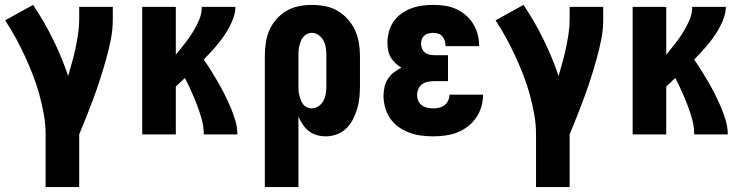

<svg xmlns="http://www.w3.org/2000/svg" viewBox="-20 -548 3040 783"><path d="M166 215V0Q166 -42 158.5 -83Q151 -124 140 -164Q129 -204 114 -242.5Q99 -281 81.5 -319Q64 -357 44 -393.5Q24 -430 1 -465L115 -528Q160 -461 196 -388Q232 -315 258 -238Q266 -266 274 -294.5Q282 -323 288 -351.5Q294 -380 298.5 -409.5Q303 -439 303 -468V-520H440V-468Q440 -427 432 -387Q424 -347 413 -307.5Q402 -268 389.5 -229Q377 -190 363 -152Q349 -114 334 -76Q319 -38 303 0V215Z M560 0V-520H697V-325Q715 -347 732.5 -369Q750 -391 765 -415Q780 -439 791.5 -465.5Q803 -492 803 -520H940Q940 -499 933 -478.5Q926 -458 916 -439Q906 -420 894 -402.5Q882 -385 868.5 -368.5Q855 -352 840.5 -336.5Q826 -321 811 -305Q827 -282 842 -258Q857 -234 871 -209.5Q885 -185 897.5 -160Q910 -135 921 -109Q932 -83 940 -55.5Q948 -28 948 0H811Q811 -31 803 -60.5Q795 -90 784 -118.5Q773 -147 760.5 -175Q748 -203 734 -230Q725 -221 715.5 -212.5Q706 -204 697 -195V0Z M1060 215V-320Q1060 -347 1064 -373.5Q1068 -400 1078.5 -424.5Q1089 -449 1107 -469.5Q1125 -490 1148 -503.5Q1171 -517 1197.5 -522.5Q1224 -528 1251 -528Q1278 -528 1305 -523Q1332 -518 1355.5 -504.5Q1379 -491 1397.5 -470.5Q1416 -450 1427.5 -425.5Q1439 -401 1443.5 -374Q1448 -347 1448 -320V-200Q1448 -177 1446 -153.5Q1444 -130 1437.5 -107.5Q1431 -85 1420.5 -63.5Q1410 -42 1393.5 -25.5Q1377 -9 1354.5 -0.5Q1332 8 1309 8Q1290 8 1272 3Q1254 -2 1239.5 -13.5Q1225 -25 1214.5 -40.5Q1204 -56 1197 -73V215ZM1251 -106Q1267 -106 1280 -115.5Q1293 -125 1300 -139Q1307 -153 1309 -168.5Q1311 -184 1311 -200V-320Q1311 -336 1309 -351.5Q1307 -367 1300 -381Q1293 -395 1280 -404.5Q1267 -414 1251 -414Q1241 -414 1232 -409.5Q1223 -405 1216.5 -397Q1210 -389 1206.5 -379.5Q1203 -370 1200.5 -360Q1198 -350 1197.5 -340Q1197 -330 1197 -320V-200Q1197 -190 1197.5 -180Q1198 -170 1200.5 -160Q1203 -150 1206.5 -140.5Q1210 -131 1216 -123Q1222 -115 1231.5 -110.5Q1241 -106 1251 -106Z M1748 8Q1723 8 1698.5 5Q1674 2 1650.5 -6.5Q1627 -15 1606.5 -29.5Q1586 -44 1572 -64Q1558 -84 1551 -108.5Q1544 -133 1544 -157Q1544 -175 1548 -193Q1552 -211 1562 -226.5Q1572 -242 1586.5 -253Q1601 -264 1617 -272Q1604 -280 1592.5 -290.5Q1581 -301 1573.5 -314Q1566 -327 1563 -342.5Q1560 -358 1560 -373Q1560 -396 1566 -418.5Q1572 -441 1585 -460Q1598 -479 1617 -492.5Q1636 -506 1657.5 -514Q1679 -522 1701.5 -525Q1724 -528 1747 -528Q1771 -528 1794.5 -524.5Q1818 -521 1839.5 -511.5Q1861 -502 1879 -486.5Q1897 -471 1909.5 -451Q1922 -431 1928 -408Q1934 -385 1934 -361V-360H1797Q1797 -371 1794 -381Q1791 -391 1784.5 -399Q1778 -407 1768 -410.5Q1758 -414 1747 -414Q1738 -414 1728.5 -412Q1719 -410 1711.5 -404Q1704 -398 1700.5 -389Q1697 -380 1697 -371Q1697 -361 1700.5 -351Q1704 -341 1712 -334.5Q1720 -328 1730 -325.5Q1740 -323 1750 -323H1807V-217H1750Q1737 -217 1724.5 -214.5Q1712 -212 1701.5 -204.5Q1691 -197 1686 -185Q1681 -173 1681 -160Q1681 -148 1686 -136.5Q1691 -125 1701 -118Q1711 -111 1723.5 -108.5Q1736 -106 1748 -106Q1760 -106 1772 -109Q1784 -112 1793.5 -119.5Q1803 -127 1808 -138.5Q1813 -150 1813 -162H1950Q1950 -137 1943 -113Q1936 -89 1922 -68.5Q1908 -48 1888 -32.5Q1868 -17 1845 -8Q1822 1 1797 4.5Q1772 8 1748 8Z M2166 215V0Q2166 -42 2158.5 -83Q2151 -124 2140 -164Q2129 -204 2114 -242.5Q2099 -281 2081.5 -319Q2064 -357 2044 -393.5Q2024 -430 2001 -465L2115 -528Q2160 -461 2196 -388Q2232 -315 2258 -238Q2266 -266 2274 -294.5Q2282 -323 2288 -351.5Q2294 -380 2298.5 -409.5Q2303 -439 2303 -468V-520H2440V-468Q2440 -427 2432 -387Q2424 -347 2413 -307.5Q2402 -268 2389.5 -229Q2377 -190 2363 -152Q2349 -114 2334 -76Q2319 -38 2303 0V215Z M2560 0V-520H2697V-325Q2715 -347 2732.5 -369Q2750 -391 2765 -415Q2780 -439 2791.5 -465.5Q2803 -492 2803 -520H2940Q2940 -499 2933 -478.5Q2926 -458 2916 -439Q2906 -420 2894 -402.5Q2882 -385 2868.5 -368.5Q2855 -352 2840.5 -336.5Q2826 -321 2811 -305Q2827 -282 2842 -258Q2857 -234 2871 -209.5Q2885 -185 2897.5 -160Q2910 -135 2921 -109Q2932 -83 2940 -55.5Q2948 -28 2948 0H2811Q2811 -31 2803 -60.5Q2795 -90 2784 -118.5Q2773 -147 2760.5 -175Q2748 -203 2734 -230Q2725 -221 2715.5 -212.5Q2706 -204 2697 -195V0Z"/></svg>

Font: Iosevka Curly Slab Heavy
Style: Regular
Weight: 900
Monospace: yes
Designer: Belleve Invis
Foundry: Belleve Invis
Version: Version 22.1.2; ttfautohint (v1.8.4)